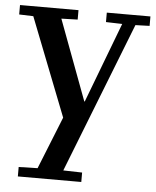

<svg xmlns="http://www.w3.org/2000/svg" viewBox="-52 -566 657 811"><g transform="rotate(5 276.5 -161.0)"><path d="M243 158 323 160V200H54V160L134 158L223 -64L60 -480L0 -482V-522H248V-482L179 -480L306 -140H308L437 -480L368 -482V-522H553V-482L493 -480Z"/></g></svg>

Font: Minipax
Style: Bold
Weight: 500
Designer: Raphaël Ronot, Igor Stepanchenko (Cyrillic)
Foundry: steppetype
Version: Version 1.002